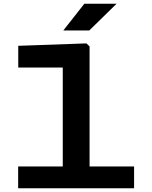

<svg xmlns="http://www.w3.org/2000/svg" viewBox="-20 -1011 818 1031"><path d="M77.5 0H700V-117H461V-762L444 -778L78 -765V-648.5H317V-117H77.5ZM320 -847.5 433 -991H606L459.5 -847.5Z"/></svg>

Font: Monaspace Neon Wide
Style: Bold
Weight: 700
Width: 7
Designer: Riley Cran & the Lettermatic Team
Foundry: Lettermatic
Version: Version 1.000 (Monaspace Neon)